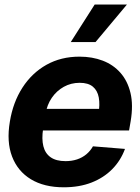

<svg xmlns="http://www.w3.org/2000/svg" viewBox="-20 -797 604 828"><path d="M254.9 10.7Q170.4 10.7 113.3 -23.9Q56.2 -58.6 32 -122.1Q7.8 -185.5 22.5 -272.5Q36.1 -356 76.9 -419.2Q117.7 -482.4 180.4 -517.6Q243.2 -552.7 322.8 -552.7Q377.9 -552.7 423.1 -535.4Q468.3 -518.1 499.3 -483.2Q530.3 -448.2 542.7 -396.2Q555.2 -344.2 543.5 -274.4L536.6 -234.4H76.2L91.3 -327.6H479L404.3 -304.2Q411.6 -346.2 406 -376.5Q400.4 -406.7 380.4 -423.3Q360.4 -439.9 323.7 -439.9Q286.1 -439.9 255.1 -422.6Q224.1 -405.3 203.6 -375.5Q183.1 -345.7 176.8 -307.6L166 -241.7Q159.2 -197.8 167 -166.5Q174.8 -135.3 198.5 -118.7Q222.2 -102.1 262.7 -102.1Q289.6 -102.1 312.3 -109.6Q335 -117.2 352.3 -131.6Q369.6 -146 380.9 -166L519 -154.8Q500.5 -104.5 463.9 -67.4Q427.2 -30.3 374.8 -9.8Q322.3 10.7 254.9 10.7ZM285.2 -615.7 388.2 -777.3H527.3L392.1 -615.7Z"/></svg>

Font: Inter Tight
Style: Bold Italic
Weight: 700
Italic angle: -9.39999°
Designer: Rasmus Andersson
Foundry: rsms
Version: Version 3.004